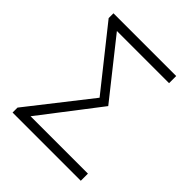

<svg xmlns="http://www.w3.org/2000/svg" viewBox="-200 -859 989 989"><g transform="rotate(45 295.0 -364.5)"><path d="M51 0H548V-52H130L376 -372L134 -677H514V-729H57V-694L314 -371L51 -36Z"/></g></svg>

Font: Noto Sans SC Light
Style: Regular
Weight: 300
Designer: Ryoko NISHIZUKA 西塚涼子 (kana, bopomofo & ideographs); Paul D. Hunt (Latin, Greek & Cyrillic); Sandoll Communications 산돌커뮤니
Foundry: Adobe
Version: Version 2.004;hotconv 1.0.118;makeotfexe 2.5.65603